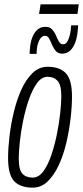

<svg xmlns="http://www.w3.org/2000/svg" viewBox="-20 -850 381 880"><path d="M130 10Q73 10 45 -19.5Q17 -49 17 -126Q17 -170 23.5 -225.5Q30 -281 43.5 -337Q57 -393 78 -439.5Q99 -486 129 -515Q159 -544 198 -544Q254 -544 282 -514Q310 -484 310 -408Q310 -363 303.5 -307Q297 -251 284 -195.5Q271 -140 249.5 -93.5Q228 -47 198.5 -18.5Q169 10 130 10ZM130 -36Q157 -36 178 -64Q199 -92 214.5 -137Q230 -182 240.5 -233.5Q251 -285 256 -331.5Q261 -378 261 -409Q261 -461 244 -479.5Q227 -498 198 -498Q171 -498 150 -469.5Q129 -441 113 -395.5Q97 -350 86.5 -299Q76 -248 71 -201.5Q66 -155 66 -125Q66 -72 82.5 -54Q99 -36 130 -36ZM116 -603Q116 -608 116 -612Q116 -616 117 -625Q120 -671 138.5 -699Q157 -727 188 -727Q208 -727 219 -715Q230 -703 236.5 -687.5Q243 -672 250 -659.5Q257 -647 269 -647Q282 -647 289.5 -661Q297 -675 301 -693Q305 -711 305 -724Q306 -726 306 -729Q306 -732 306 -734H338Q338 -727 337 -718Q334 -666 315 -635Q296 -604 265 -604Q246 -604 235.5 -616.5Q225 -629 218.5 -645Q212 -661 205 -673.5Q198 -686 186 -686Q170 -686 159.5 -664.5Q149 -643 148 -613Q148 -607 148 -606Q148 -605 148 -603ZM159 -786 166 -830H341L335 -786Z"/></svg>

Font: Georama Condensed Light
Style: Italic
Weight: 300
Width: 3
Italic angle: -9°
Designer: Jean-Baptiste Levee
Foundry: Production Type
Version: Version 1.000